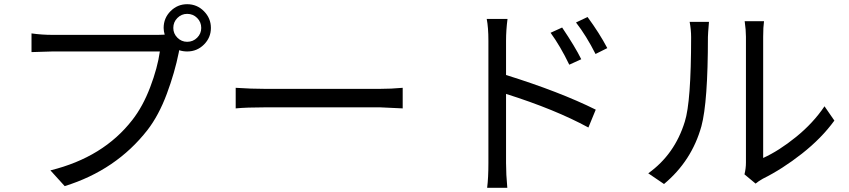

<svg xmlns="http://www.w3.org/2000/svg" viewBox="-20 -851 4040 914"><path d="M805 -718Q805 -691 824.5 -671.5Q844 -652 871 -652Q899 -652 918.5 -671.5Q938 -691 938 -718Q938 -746 918.5 -765.5Q899 -785 871 -785Q844 -785 824.5 -765.5Q805 -746 805 -718ZM759 -718Q759 -765 792 -798Q825 -831 871 -831Q918 -831 951 -797.5Q984 -764 984 -718Q984 -672 951 -639Q918 -606 871 -606Q851 -606 833 -612Q833 -609 831 -601Q812 -506 774 -404Q736 -302 682 -232Q533 -41 288 35L220 -40Q472 -102 610 -280Q660 -344 695 -436Q730 -528 741 -606H230Q208 -606 130 -603V-692Q179 -685 230 -685H732Q752 -685 764 -686Q759 -703 759 -718Z M1102 -433Q1177 -428 1241 -428H1789Q1842 -428 1897 -433V-335Q1797 -340 1790 -340H1241Q1154 -340 1102 -335Z M2656 -720Q2718 -628 2747 -569L2690 -543Q2647 -632 2601 -695ZM2777 -770Q2833 -694 2871 -622L2815 -594Q2771 -681 2722 -744ZM2305 -75V-657Q2305 -720 2297 -761H2396Q2389 -707 2389 -657V-494Q2645 -414 2816 -329L2781 -244Q2623 -330 2389 -404V-75Q2389 -21 2395 43H2299Q2305 -5 2305 -75Z M3524 -21Q3531 -49 3531 -77V-676Q3531 -708 3525 -750H3617Q3613 -722 3613 -676V-99Q3688 -133 3769.5 -199Q3851 -265 3905 -345L3952 -277Q3891 -193 3797.5 -119.5Q3704 -46 3611 0Q3590 12 3577 23ZM3066 -26Q3192 -116 3240 -272Q3270 -366 3270 -674Q3270 -710 3263 -747H3355Q3350 -687 3350 -675Q3350 -365 3319 -250Q3273 -85 3141 25Z"/></svg>

Font: Noto Sans SC
Style: Regular
Weight: 400
Designer: Ryoko NISHIZUKA  (kana, bopomofo & ideographs); Paul D. Hunt (Latin, Greek & Cyrillic); Sandoll Communications , Soo-you
Foundry: Adobe
Version: Version 2.002;hotconv 1.0.116;makeotfexe 2.5.65601